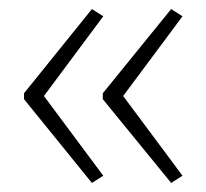

<svg xmlns="http://www.w3.org/2000/svg" viewBox="-20 -488 455 424"><path d="M33 -282V-269L183 -84L208 -100L77 -276L208 -452L183 -468ZM207 -282V-269L358 -84L383 -100L252 -276L383 -452L358 -468Z"/></svg>

Font: Noto Sans SemiCondensed ExtraLight
Style: Regular
Weight: 200
Width: 4
Designer: Monotype Design Team
Foundry: Monotype Imaging Inc.
Version: Version 2.013